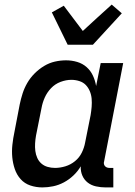

<svg xmlns="http://www.w3.org/2000/svg" viewBox="-20 -805 590 837"><path d="M165 12Q137 12 112 3.5Q87 -5 70 -24Q53 -43 44.5 -68Q36 -93 33.5 -119.5Q31 -146 34 -174Q37 -202 43 -230L66 -350Q71 -374 78.5 -397.5Q86 -421 99 -443.5Q112 -466 131 -485Q150 -504 172.5 -517.5Q195 -531 219.5 -536.5Q244 -542 268 -542Q293 -542 316.5 -535Q340 -528 357.5 -512.5Q375 -497 385 -475.5Q395 -454 399 -430L419 -530H517L434 -102Q432 -96 433 -90.5Q434 -85 437.5 -81Q441 -77 446 -75Q451 -73 457 -73H474V12H440Q419 12 398.5 7.5Q378 3 362.5 -9Q347 -21 339 -39.5Q331 -58 332 -80Q319 -58 300 -40Q281 -22 258.5 -10Q236 2 212 7Q188 12 165 12ZM220 -73Q242 -73 265 -80Q288 -87 307 -102.5Q326 -118 336.5 -139.5Q347 -161 351 -183L375 -303Q378 -321 379.5 -339Q381 -357 379.5 -374.5Q378 -392 371.5 -407.5Q365 -423 354 -434.5Q343 -446 326 -451.5Q309 -457 291 -457Q268 -457 244 -448Q220 -439 202.5 -420.5Q185 -402 175 -379.5Q165 -357 161 -334L137 -214Q134 -197 133 -180Q132 -163 134 -147Q136 -131 142.5 -116.5Q149 -102 160.5 -92Q172 -82 187.5 -77.5Q203 -73 220 -73ZM275 -610 206 -751 258 -780 341 -670 403 -727 467 -785 511 -747 385 -610Z"/></svg>

Font: Lode Dark Term
Style: Bold Italic
Weight: 700
Italic angle: -11°
Monospace: yes
Designer: Belleve Invis
Foundry: Belleve Invis
Version: Version 29.2.0